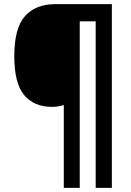

<svg xmlns="http://www.w3.org/2000/svg" viewBox="-20 -780 633 927"><path d="M520 127H442V-677H365V127H288V-273Q262 -264 231 -264Q145 -264 97 -320.5Q49 -377 49 -509Q49 -645 101 -702.5Q153 -760 246 -760H520Z"/></svg>

Font: Noto Sans Lao UI SemCond
Style: Bold
Weight: 700
Width: 4
Designer: Monotype Design Team
Foundry: Monotype Imaging Inc.
Version: Version 2.000; ttfautohint (v1.8.4.7-5d5b)